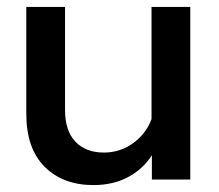

<svg xmlns="http://www.w3.org/2000/svg" viewBox="-20 -519 633 555"><path d="M530 0H419V-96L418 -124V-499H530ZM426 -211 449 -192Q452 -131 427 -84Q402 -37 356.5 -10.5Q311 16 250 16Q162 16 109 -37Q56 -90 56 -190V-499H168V-201Q168 -141 198 -109.5Q228 -78 280 -78Q317 -78 348.5 -95Q380 -112 401 -142Q422 -172 426 -211Z"/></svg>

Font: Wix Madefor Display SemiBold
Style: Regular
Weight: 600
Designer: Dalton Maag Ltd
Foundry: Dalton Maag Ltd
Version: Version 3.100